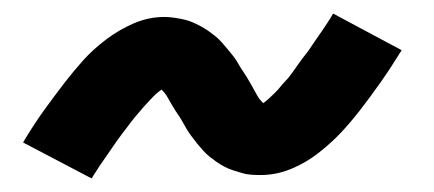

<svg xmlns="http://www.w3.org/2000/svg" viewBox="-20 -440 640 283"><path d="M115 -177 14 -230Q30 -257 46 -279Q62 -301 75.5 -318.5Q89 -336 103 -351.5Q117 -367 136 -381.5Q155 -396 177 -405.5Q199 -415 222 -415Q229 -415 236 -414Q243 -413 250 -411.5Q257 -410 263 -407.5Q269 -405 275.5 -401.5Q282 -398 287 -394.5Q292 -391 297 -387Q302 -383 306.5 -378Q311 -373 315.5 -367.5Q320 -362 324 -357Q328 -352 331 -346.5Q334 -341 337.5 -336Q341 -331 344 -326Q347 -321 351.5 -313Q356 -305 359 -299.5Q362 -294 367 -289Q372 -284 371 -282H360Q361 -283 366 -286.5Q371 -290 375.5 -294Q380 -298 384.5 -302.5Q389 -307 391.5 -310Q394 -313 396.5 -316Q399 -319 402 -322Q405 -325 407.5 -328.5Q410 -332 413 -336Q416 -340 419 -344.5Q422 -349 425.5 -353.5Q429 -358 432.5 -362.5Q436 -367 439.5 -372.5Q443 -378 447 -383.5Q451 -389 455 -395Q459 -401 463 -407Q467 -413 471 -420L572 -366Q556 -340 540.5 -318Q525 -296 511 -278Q497 -260 483 -245Q469 -230 450 -215Q431 -200 409 -191Q387 -182 364 -182Q357 -182 350 -182.5Q343 -183 336.5 -185Q330 -187 323.5 -189Q317 -191 310.5 -194.5Q304 -198 299 -201.5Q294 -205 289 -209Q284 -213 279.5 -218Q275 -223 270.5 -228.5Q266 -234 262 -239.5Q258 -245 255 -250Q252 -255 249 -260.5Q246 -266 242.5 -271Q239 -276 234.5 -283.5Q230 -291 227 -296.5Q224 -302 219 -307Q214 -312 215 -314Q215 -315 215 -315Q215 -315 216 -315Q217 -315 219.5 -314.5Q222 -314 224 -314H226Q226 -313 220.5 -309.5Q215 -306 210.5 -302Q206 -298 202 -293.5Q198 -289 195.5 -286.5Q193 -284 190.5 -281Q188 -278 185 -274.5Q182 -271 179 -267.5Q176 -264 173 -260Q170 -256 167 -252Q164 -248 160.5 -243.5Q157 -239 153.5 -234Q150 -229 146.5 -224Q143 -219 139 -213Q135 -207 131 -201.5Q127 -196 123 -189.5Q119 -183 115 -177Z"/></svg>

Font: Iosevka Etoile
Style: Bold Italic
Weight: 700
Italic angle: -9°
Designer: Belleve Invis
Foundry: Belleve Invis
Version: Version 28.1.0; ttfautohint (v1.8.4)